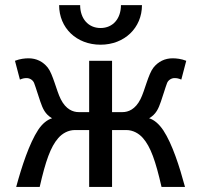

<svg xmlns="http://www.w3.org/2000/svg" viewBox="-20 -738 794 758"><path d="M422.4 -498H332V-295.4H290.5C268.6 -295.4 240.2 -305.7 219.7 -346.7C202.6 -380.9 189 -445.3 168.5 -471.2C149.4 -495.1 123.5 -507.8 92.8 -507.8C78.6 -507.8 59.1 -505.9 39.1 -498L58.6 -423.8C70.3 -428.7 76.7 -429.7 85.4 -429.7C98.1 -429.7 110.4 -421.4 114.7 -410.2C122.6 -389.6 129.9 -363.3 139.2 -336.9C148.9 -309.1 157.7 -287.6 185.5 -271C167 -265.6 147.5 -250.5 130.9 -225.6C95.7 -171.9 65.9 -81.1 43.9 0H136.7C160.2 -103 179.7 -158.2 210 -192.9C226.1 -211.4 249.5 -224.6 275.9 -224.6H332V0H422.4V-224.6H478.5C504.9 -224.6 528.3 -211.4 544.4 -192.9C574.7 -158.2 594.2 -103 617.7 0H710.4C688.5 -81.1 660.2 -169.4 625 -223.1C608.4 -248 588.9 -265.1 568.8 -271C596.7 -287.6 605.5 -309.1 615.2 -336.9C624.5 -363.3 631.8 -389.6 639.6 -410.2C644 -421.4 656.2 -429.7 668.9 -429.7C677.7 -429.7 684.1 -428.7 695.8 -423.8L715.3 -498C695.3 -505.9 675.8 -507.8 661.6 -507.8C630.9 -507.8 605 -495.1 585.9 -471.2C565.4 -445.3 551.8 -380.9 534.7 -346.7C514.2 -305.7 485.8 -295.4 463.9 -295.4H422.4ZM540.5 -717.8H457.5C457.5 -665 426.3 -627.4 377 -627.4C328.1 -627.4 296.4 -665 296.4 -717.8H213.4C213.4 -627.9 281.7 -561.5 377 -561.5C471.2 -561.5 540.5 -627.9 540.5 -717.8Z"/></svg>

Font: Andika
Style: Regular
Weight: 400
Designer: Victor Gaultney, Annie Olsen, Julie Remington, Don Collingsworth, Eric Hays
Foundry: SIL International
Version: Version 1.000